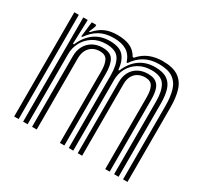

<svg xmlns="http://www.w3.org/2000/svg" viewBox="-130 -784 1008 957"><g transform="rotate(30 374.5 -305.0)"><path d="M676.2 0V-423.5Q676.2 -474.6 665.3 -511.3Q654.4 -548.1 626.2 -567.8Q597.9 -587.4 545.7 -587.4Q498.2 -587.4 464.1 -568.5Q430 -549.6 405.6 -513.3H400.4Q387.4 -553.2 359.3 -570.3Q331.2 -587.4 284.7 -587.4Q237 -587.4 203.6 -568.4Q170.3 -549.4 145.5 -513.3H139.6L149.9 -600H175.5L175.8 -589.8L160.8 -552.8H166.4Q191.8 -582.5 221.5 -596.1Q251.2 -609.7 292.8 -609.7Q337.5 -609.7 366.6 -596.4Q395.7 -583.2 412.9 -552.1H419.9Q445.2 -582 478.8 -595.8Q512.3 -609.7 553.8 -609.7Q612.9 -609.7 645 -587.8Q677 -566 689.4 -525.4Q701.7 -484.9 701.7 -428.4V0ZM49.6 0V-600H75.3V0ZM152.5 0V-406.7Q152.5 -439.9 166.2 -464.9Q179.8 -490 204.4 -504Q228.9 -518 261.3 -518Q306.5 -518 322.5 -491.1Q338.5 -464.1 338.5 -413.8V0H312.8V-412.4Q312.8 -452.3 301.4 -473.9Q290.1 -495.6 257.6 -495.6Q234.8 -495.6 217.1 -485.6Q199.5 -475.5 189.4 -456.3Q179.3 -437.1 179.3 -409.3V0ZM101.1 0V-600H126.6L121.9 -460.5H127.8Q149.4 -510.7 186.7 -537.9Q224 -565.2 276.9 -564.8Q330.6 -564.4 354.3 -538.8Q378.1 -513.1 383.6 -460.5H388.7Q409.7 -511.5 447.6 -538.4Q485.4 -565.2 537.9 -564.8Q582.5 -564.4 606.9 -547.4Q631.3 -530.4 640.9 -498.6Q650.5 -466.9 650.5 -421.9V0H624.8V-418.7Q624.8 -478.4 604.9 -510.5Q585 -542.6 528.7 -542.6Q485.5 -542.6 454.2 -523.6Q423 -504.6 406.4 -473.8Q389.7 -442.9 389.7 -407V0H363.8V-418.7Q363.8 -478.4 343.9 -510.5Q324 -542.6 267.7 -542.6Q223.2 -542.6 191.6 -522.6Q160.1 -502.5 143.5 -471Q126.9 -439.4 126.9 -404.5V0ZM415.4 0V-409.3Q415.4 -442.9 428.8 -467.2Q442.2 -491.6 466.3 -504.8Q490.4 -518 522.3 -518Q552.5 -518 569.2 -505.9Q585.9 -493.9 592.7 -470.7Q599.4 -447.4 599.4 -413.8V0H573.7V-412.4Q573.7 -452.6 562.2 -474.1Q550.8 -495.6 518.6 -495.6Q496 -495.6 478.4 -486.1Q460.8 -476.6 450.7 -458.1Q440.7 -439.5 440.7 -411.9V0Z"/></g></svg>

Font: Big Shoulders Inline Text SC Thin
Style: Regular
Weight: 100
Designer: Patric King
Foundry: XO Type Co
Version: Version 2.002